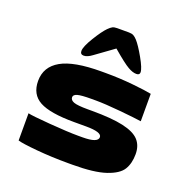

<svg xmlns="http://www.w3.org/2000/svg" viewBox="-124 -795 898 921"><g transform="rotate(20 325.0 -334.5)"><path d="M610 -141Q610 -94 590.5 -62Q571 -30 512 -10Q453 10 342 10H321Q235 10 158.5 3Q82 -4 60 -11V-150Q77 -145 173 -137.5Q269 -130 320 -130H342Q421 -130 421 -159Q421 -185 341 -185H280Q157 -185 103.5 -214Q50 -243 50 -312Q50 -384 115 -421Q180 -458 320 -458H342Q414 -458 482.5 -451Q551 -444 579 -438V-298Q547 -303 468 -310.5Q389 -318 342 -318H320Q269 -318 249.5 -312.5Q230 -307 230 -294Q230 -279 249 -272Q268 -265 320 -265H342Q443 -265 501.5 -252Q560 -239 585 -212Q610 -185 610 -141ZM276 -658Q288 -670 296.5 -674.5Q305 -679 320 -679H380Q395 -679 404 -674Q413 -669 423 -658Q442 -637 470 -587.5Q498 -538 498 -518Q498 -504 481 -504Q462 -504 438 -518Q413 -532 350 -586L256 -518Q232 -500 214 -500Q196 -500 196 -518Q196 -540 226 -589Q256 -638 276 -658Z"/></g></svg>

Font: Dashboard
Style: Regular
Weight: 400
Designer: jaiki
Version: Version 1.000